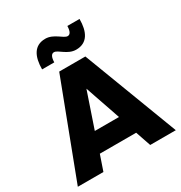

<svg xmlns="http://www.w3.org/2000/svg" viewBox="-201 -1030 1111 1176"><g transform="rotate(-30 354.5 -442.5)"><path d="M701 0 447 -668H262L8 0H189L226 -108H483L520 0ZM440 -244H269L354 -494ZM420 -732C501 -732 531 -796 531 -885H445C444 -848 434 -830 416 -830C388 -830 348 -885 288 -885C208 -885 178 -821 178 -732H264C265 -769 275 -787 293 -787C322 -787 359 -732 420 -732Z"/></g></svg>

Font: Gantari ExtraBold
Style: Regular
Weight: 800
Designer: Anugrah Pasau
Foundry: Lafontype
Version: Version 1.000